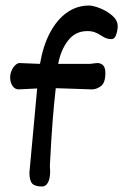

<svg xmlns="http://www.w3.org/2000/svg" viewBox="-20 -676 450 701"><path d="M409.7 -580.1Q409.7 -566.4 404.3 -549.8Q398.9 -533.2 386.7 -533.2Q375.5 -533.2 367.4 -536.4Q359.4 -539.6 349.1 -546.4Q336.9 -554.2 325.9 -558.3Q314.9 -562.5 298.8 -562.5Q255.4 -562.5 228.8 -528.3Q202.1 -494.1 192.4 -442.9H310.1Q330.6 -445.8 335.9 -445.8Q348.1 -445.8 356.4 -437.5Q364.7 -429.2 364.7 -409.7Q364.7 -373.5 348.6 -361.6Q332.5 -349.6 314.9 -349.6L272 -351.1Q227.1 -352.1 201.7 -353.5L183.6 -354Q177.2 -298.3 172.4 -237.5Q167.5 -176.8 162.1 -71.3Q162.1 -66.9 162.6 -61.5Q163.1 -56.2 163.1 -48.3Q162.6 -22 154.5 -8.5Q146.5 4.9 133.8 4.9Q106.9 4.9 97.2 -6.3Q87.4 -17.6 87.4 -45.9L115.7 -353L46.4 -349.6Q33.2 -350.6 25.1 -363.3Q17.1 -376 17.1 -392.6Q17.1 -406.2 22.5 -418.5Q27.8 -430.7 35.9 -438.2Q43.9 -445.8 51.3 -445.8L123.5 -442.9H126Q137.2 -508.8 162.6 -556.6Q188 -604.5 224.4 -630.1Q260.7 -655.8 305.2 -655.8Q319.8 -655.8 345.5 -645.8Q371.1 -635.7 390.4 -618.7Q409.7 -601.6 409.7 -580.1Z"/></svg>

Font: Dekko
Style: Regular
Weight: 400
Designer: Multiple
Foundry: Sorkin Type
Version: Version 2.001